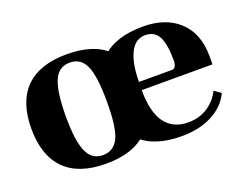

<svg xmlns="http://www.w3.org/2000/svg" viewBox="-78 -580 932 734"><g transform="rotate(-20 387.5 -212.5)"><path d="M244 10Q133 10 76.5 -47Q20 -104 20 -213Q20 -322 76.5 -378.5Q133 -435 244 -435Q467 -435 467 -213Q467 10 244 10ZM244 -25Q288 -25 308 -67Q327 -108 327 -211Q327 -316 308 -358Q289 -401 244 -401Q199 -401 180 -358Q160 -313 160 -211Q160 -111 180 -68Q199 -25 244 -25ZM552 10Q327 10 327 -211Q327 -435 554 -435Q646 -435 700 -385Q754 -335 755 -245V-208H467Q467 -32 593 -31Q638 -31 672.5 -53.5Q707 -76 724 -112L751 -93Q728 -44 675.5 -17Q623 10 552 10ZM468 -241H601Q621 -241 621 -274Q621 -340 604.5 -370.5Q588 -401 551 -401Q510 -401 489 -358Q468 -315 468 -241Z"/></g></svg>

Font: UnnaBold
Style: Bold
Weight: 700
Designer: Jorge de Buen Unna
Foundry: Omnibus-Type
Version: Version 2.008;hotconv 1.0.109;makeotfexe 2.5.65596